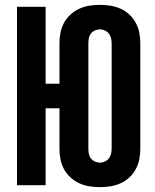

<svg xmlns="http://www.w3.org/2000/svg" viewBox="-20 -763 640 791"><path d="M392 8Q370 8 348 4.5Q326 1 306.5 -8Q287 -17 270.5 -32Q254 -47 243.5 -66.5Q233 -86 229 -107.5Q225 -129 225 -151V-317H168V0H50V-735H168V-418H225V-584Q225 -606 229 -627.5Q233 -649 243.5 -668.5Q254 -688 270.5 -703Q287 -718 306.5 -727Q326 -736 348 -739.5Q370 -743 392 -743Q413 -743 435 -739.5Q457 -736 477 -727Q497 -718 513 -703Q529 -688 539.5 -668.5Q550 -649 554 -627.5Q558 -606 558 -584V-151Q558 -129 554 -107.5Q550 -86 539.5 -66.5Q529 -47 513 -32Q497 -17 477 -8Q457 1 435 4.5Q413 8 392 8ZM392 -93Q402 -93 412 -97.5Q422 -102 428.5 -110.5Q435 -119 437.5 -129.5Q440 -140 440 -151V-584Q440 -595 437.5 -605.5Q435 -616 428.5 -624.5Q422 -633 412 -637.5Q402 -642 392 -642Q381 -642 371 -637.5Q361 -633 354.5 -624.5Q348 -616 346 -605.5Q344 -595 344 -584V-151Q344 -140 346 -129.5Q348 -119 354.5 -110.5Q361 -102 371 -97.5Q381 -93 392 -93Z"/></svg>

Font: Iosevka Fixed Extended
Style: Bold
Weight: 700
Width: 7
Monospace: yes
Designer: Belleve Invis
Foundry: Belleve Invis
Version: Version 24.1.1; ttfautohint (v1.8.4)